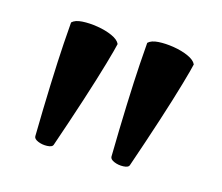

<svg xmlns="http://www.w3.org/2000/svg" viewBox="-54 -854 479 414"><g transform="rotate(15 185.0 -646.5)"><path d="M93 -513Q91 -508 80 -507.5Q69 -507 59.5 -511Q50 -515 50 -521Q51 -582 53 -637Q55 -692 57.5 -730Q60 -768 61 -778Q68 -785 84 -786Q100 -787 118.5 -784Q137 -781 151.5 -774.5Q166 -768 170 -759Q168 -749 157.5 -712.5Q147 -676 130 -623.5Q113 -571 93 -513ZM263 -513Q261 -508 250 -507.5Q239 -507 229.5 -511Q220 -515 220 -521Q221 -582 223 -637Q225 -692 227.5 -730Q230 -768 231 -778Q238 -785 254 -786Q270 -787 288.5 -784Q307 -781 321.5 -774.5Q336 -768 340 -759Q338 -749 327.5 -712.5Q317 -676 300 -623.5Q283 -571 263 -513Z"/></g></svg>

Font: Anvers
Style: Regular
Weight: 400
Designer: Ishtar van Looy
Version: Version 1.000